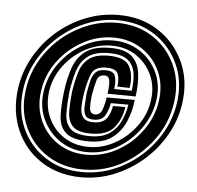

<svg xmlns="http://www.w3.org/2000/svg" viewBox="-45 -634 669 653"><g transform="rotate(5 289.5 -307.5)"><path d="M256 -27Q178 -27 119.5 -64.5Q61 -102 33 -166Q5 -230 15 -308Q23 -366 51.5 -417Q80 -468 124 -506.5Q168 -545 222 -566.5Q276 -588 335 -588Q413 -588 471 -550Q529 -512 558 -448.5Q587 -385 576 -308Q568 -250 539 -199Q510 -148 466 -109.5Q422 -71 368 -49Q314 -27 256 -27ZM259 -45Q313 -45 363.5 -65.5Q414 -86 455 -122Q496 -158 523 -205.5Q550 -253 558 -308Q568 -381 541 -440Q514 -499 460 -534.5Q406 -570 333 -570Q278 -570 227 -549.5Q176 -529 135 -493Q94 -457 67 -409.5Q40 -362 33 -308Q23 -235 49.5 -175.5Q76 -116 130.5 -80.5Q185 -45 259 -45ZM260 -54Q190 -54 137 -88Q84 -122 58 -180Q32 -238 42 -308Q49 -360 75 -406Q101 -452 140.5 -486.5Q180 -521 229 -541Q278 -561 331 -561Q401 -561 453.5 -527Q506 -493 532 -435.5Q558 -378 548 -308Q538 -237 496 -179.5Q454 -122 392.5 -88Q331 -54 260 -54ZM267 -105Q322 -105 371.5 -132.5Q421 -160 454.5 -206.5Q488 -253 496 -308Q504 -363 483.5 -409Q463 -455 421 -482.5Q379 -510 324 -510Q269 -510 219 -482.5Q169 -455 135.5 -409.5Q102 -364 94 -308Q86 -253 106.5 -206.5Q127 -160 169 -132.5Q211 -105 267 -105ZM269 -114Q217 -114 176.5 -140.5Q136 -167 115.5 -211.5Q95 -256 103 -308Q111 -361 143 -404.5Q175 -448 222.5 -474Q270 -500 323 -500Q375 -500 415 -474Q455 -448 475 -404.5Q495 -361 487 -308Q479 -256 447 -211.5Q415 -167 368.5 -140.5Q322 -114 269 -114ZM271 -132Q318 -132 361 -156Q404 -180 433.5 -220.5Q463 -261 469 -308Q476 -356 457.5 -395.5Q439 -435 403.5 -458.5Q368 -482 320 -482Q272 -482 229 -458.5Q186 -435 157 -395.5Q128 -356 121 -308Q115 -260 132.5 -220Q150 -180 186.5 -156Q223 -132 271 -132ZM271 -151Q215 -151 192 -171.5Q169 -192 167.5 -229Q166 -266 172 -313Q178 -359 190.5 -395Q203 -431 232 -452.5Q261 -474 316 -474Q367 -474 390 -453Q413 -432 417.5 -396.5Q422 -361 416 -317L320 -318Q322 -332 322.5 -343Q323 -354 322 -362Q320 -379 304 -379Q284 -379 278.5 -360Q273 -341 268 -313Q264 -286 265 -265Q266 -244 284 -244Q301 -244 308 -263Q315 -282 318 -305H414Q410 -266 395 -231Q380 -196 350.5 -173.5Q321 -151 271 -151ZM273 -169Q315 -169 339.5 -186Q364 -203 376.5 -230Q389 -257 394 -287H334Q330 -264 319.5 -245Q309 -226 281 -226Q259 -226 252 -237.5Q245 -249 246 -269Q247 -289 249 -313Q253 -337 257.5 -356Q262 -375 272.5 -386Q283 -397 306 -397Q334 -397 339.5 -380Q345 -363 341 -336L401 -335Q406 -370 401.5 -397Q397 -424 377 -440Q357 -456 314 -456Q265 -456 240.5 -436.5Q216 -417 206 -385Q196 -353 190 -313Q186 -272 186.5 -239Q187 -206 205.5 -187.5Q224 -169 273 -169ZM275 -178Q230 -178 213 -196Q196 -214 195.5 -245Q195 -276 199 -313Q205 -352 214 -382Q223 -412 245.5 -429.5Q268 -447 312 -447Q369 -447 384.5 -417.5Q400 -388 393 -344L351 -345Q355 -372 348 -389Q341 -406 308 -406Q269 -406 258 -380Q247 -354 240 -313Q236 -287 235.5 -265Q235 -243 245 -230Q255 -217 280 -217Q312 -217 325 -234.5Q338 -252 342 -278H384Q379 -238 355 -208Q331 -178 275 -178Z"/></g></svg>

Font: Alumni Sans Collegiate One SC
Style: Italic
Weight: 400
Italic angle: -8°
Designer: Robert E. Leuschke
Foundry: Robert E. Leuschke
Version: Version 1.100